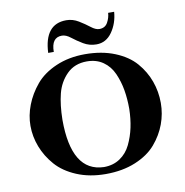

<svg xmlns="http://www.w3.org/2000/svg" viewBox="-81 -787 847 879"><g transform="rotate(-10 342.5 -347.5)"><path d="M39 -262Q39 -310 57.5 -358Q76 -406 111 -448Q146 -490 206 -516Q266 -542 341 -542Q419 -542 479.5 -517.5Q540 -493 575 -452.5Q610 -412 627.5 -363.5Q645 -315 645 -262Q645 -212 627.5 -164.5Q610 -117 575 -76Q540 -35 479.5 -10Q419 15 341 15Q266 15 206.5 -10Q147 -35 111.5 -75.5Q76 -116 57.5 -164Q39 -212 39 -262ZM188 -264Q188 -22 338 -18Q381 -18 413 -39.5Q445 -61 462.5 -97.5Q480 -134 488.5 -174Q497 -214 498 -260Q498 -307 491 -348Q484 -389 467.5 -426.5Q451 -464 419.5 -486Q388 -508 344 -508Q287 -508 251 -472Q215 -436 202 -384.5Q189 -333 188 -264ZM479 -710H507Q503 -657 475 -617Q447 -577 402 -577Q369 -577 341.5 -593.5Q314 -610 292.5 -627Q271 -644 252 -644Q203 -644 203 -577H177Q183 -710 284 -710Q314 -710 341 -693.5Q368 -677 389 -660.5Q410 -644 427 -644Q454 -644 466 -666Q478 -688 479 -710Z"/></g></svg>

Font: Uncial Antiqua
Style: Regular
Weight: 400
Designer: Astigmatic (AOETI)
Foundry: Astigmatic (AOETI)
Version: Version 1.000